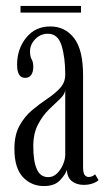

<svg xmlns="http://www.w3.org/2000/svg" viewBox="-20 -616 357 646"><path d="M127.5 10Q85.5 10 57 -20.2Q28.5 -50.5 28.5 -115.5Q28.5 -162.5 45.8 -193.5Q63 -224.5 88.5 -245.8Q114 -267 139.5 -284Q165 -301 182.2 -319.8Q199.5 -338.5 199.5 -365Q199.5 -422.5 187.2 -462.5Q175 -502.5 141 -502.5Q116 -502.5 98.5 -484.2Q81 -466 81 -443Q81 -426 86.5 -416.5Q92 -407 92 -390.5Q92 -374.5 85.2 -364.2Q78.5 -354 64.5 -354Q37.5 -354 37.5 -398.5Q37.5 -451 68 -489Q98.5 -527 149 -527Q199 -527 229.2 -487.8Q259.5 -448.5 259.5 -362.5V-54.5Q259.5 -34.5 264.8 -27.5Q270 -20.5 278.5 -20.5Q285.5 -20.5 291.2 -23.5Q297 -26.5 300 -29.5L311.5 -10Q306 -4 292.5 1Q279 6 261.5 6Q237.5 6 221.8 -6.5Q206 -19 205 -44.5Q200.5 -29.5 182.2 -9.8Q164 10 127.5 10ZM142.5 -20Q159.5 -20 172.2 -32.8Q185 -45.5 192.2 -63Q199.5 -80.5 199.5 -95V-313Q198 -298.5 181.8 -283.2Q165.5 -268 144.5 -247.5Q123.5 -227 107.8 -197Q92 -167 92 -123.5Q92 -74 103.8 -47Q115.5 -20 142.5 -20ZM49 -573.5V-596H252.5V-573.5Z"/></svg>

Font: Imbue 50pt Light
Style: Regular
Weight: 300
Designer: Tyler Finck
Foundry: Etcetera Type Company
Version: Version 1.102; ttfautohint (v1.8.3)